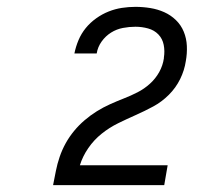

<svg xmlns="http://www.w3.org/2000/svg" viewBox="-20 -863 640 560"><path d="M135 -323V-324Q139 -344 143 -364.5Q147 -385 154 -405.5Q161 -426 171.5 -445Q182 -464 196 -481Q210 -498 227 -512.5Q244 -527 262.5 -538.5Q281 -550 301 -559Q321 -568 341.5 -576Q362 -584 381.5 -594Q401 -604 417.5 -619Q434 -634 444.5 -653Q455 -672 458 -693Q458 -694 458 -694Q458 -694 458 -695Q461 -714 457.5 -732Q454 -750 442 -762.5Q430 -775 412 -780Q394 -785 375 -785Q357 -785 338.5 -781.5Q320 -778 304 -768Q288 -758 276.5 -742Q265 -726 262 -707H197Q201 -727 209 -746Q217 -765 230 -781Q243 -797 260.5 -809.5Q278 -822 297 -829.5Q316 -837 335.5 -840Q355 -843 375 -843Q397 -843 418.5 -839.5Q440 -836 459 -827.5Q478 -819 493 -804.5Q508 -790 516 -770.5Q524 -751 525 -729Q526 -707 522 -685Q518 -658 505.5 -632.5Q493 -607 472.5 -586.5Q452 -566 427 -552.5Q402 -539 376 -527.5Q350 -516 324.5 -503.5Q299 -491 276.5 -473Q254 -455 237.5 -431Q221 -407 213 -381H469L459 -323Z"/></svg>

Font: Iosevka Curly LtExObl
Style: Regular
Weight: 300
Width: 7
Italic angle: -9°
Monospace: yes
Designer: Belleve Invis
Foundry: Belleve Invis
Version: Version 11.1.0; ttfautohint (v1.8.3)